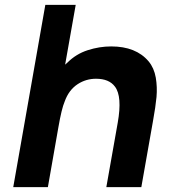

<svg xmlns="http://www.w3.org/2000/svg" viewBox="-20 -770 702 790"><path d="M609.5 -272 561.5 0H417.5L464.5 -265.5Q483.5 -373.5 453 -413.5Q429 -446 375 -446Q334 -446 300 -424Q263 -400 246 -352Q233.5 -323 220 -245L177 0H34.5L166.5 -750H291.5L248 -504L257.5 -512.5Q293 -548 341 -563.5Q389 -579 437.5 -579Q539.5 -579 591.5 -517.5Q614 -490.5 621 -450.5Q627.5 -411.5 624 -371Q622 -351 618.5 -326.5Q615 -302 609.5 -272Z"/></svg>

Font: Russisch Sans ExtraBold
Style: Italic
Weight: 800
Width: 4
Italic angle: -10°
Designer: Michael Sharanda (font) & Cristiano Sobral (main changes)
Foundry: Michael Sharanda
Version: Version 2.00;September 8, 2020;FontCreator 13.0.0.2681 64-bi